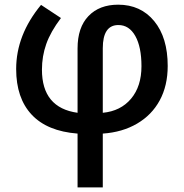

<svg xmlns="http://www.w3.org/2000/svg" viewBox="-20 -569 795 829"><path d="M314.9 240.2V7.8Q183.6 -2.4 116.7 -74Q49.8 -145.5 49.8 -271Q49.8 -418 157.2 -547.9L243.2 -491.2Q198.2 -431.6 179.7 -378.9Q161.1 -326.2 161.1 -268.1Q161.1 -103.5 314.9 -82V-359.9Q314.9 -450.7 362.1 -499.8Q409.2 -548.8 490.2 -548.8Q587.4 -548.8 645.8 -477.8Q704.1 -406.7 704.1 -284.2Q704.1 -199.2 669.7 -135.7Q635.3 -72.3 571.8 -35.2Q508.3 2 423.8 7.8V240.2ZM590.8 -283.2Q590.8 -366.2 564.2 -413.6Q537.6 -460.9 491.2 -460.9Q423.8 -460.9 423.8 -360.8V-82Q501 -89.4 545.9 -142.8Q590.8 -196.3 590.8 -283.2Z"/></svg>

Font: Open Sans Semibold
Style: Regular
Weight: 600
Foundry: Ascender Corporation
Version: Version 1.10; ttfautohint (v1.5.65-e2d9)